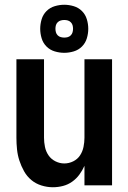

<svg xmlns="http://www.w3.org/2000/svg" viewBox="-20 -779 540 807"><path d="M202 8Q224 8 245 2.5Q266 -3 283.5 -15.5Q301 -28 313.5 -45Q326 -62 335 -82V0H451V-530H335V-200Q335 -181 331 -161.5Q327 -142 316.5 -126Q306 -110 288 -101Q270 -92 250 -92Q231 -92 213 -101Q195 -110 184 -126Q173 -142 169 -161.5Q165 -181 165 -200V-530H49V-200Q49 -176 51.5 -151.5Q54 -127 61.5 -104Q69 -81 81 -59.5Q93 -38 111.5 -22.5Q130 -7 154 0.5Q178 8 202 8ZM250 -557Q270 -557 290 -563Q310 -569 324.5 -583.5Q339 -598 345 -618Q351 -638 351 -658Q351 -678 345 -698Q339 -718 324.5 -732.5Q310 -747 290 -753Q270 -759 250 -759Q230 -759 210 -753Q190 -747 175.5 -732.5Q161 -718 155 -698Q149 -678 149 -658Q149 -638 155 -618Q161 -598 175.5 -583.5Q190 -569 210 -563Q230 -557 250 -557ZM250 -621Q243 -621 235.5 -623Q228 -625 222.5 -630.5Q217 -636 215 -643.5Q213 -651 213 -658Q213 -666 215 -673Q217 -680 222.5 -685.5Q228 -691 235.5 -693Q243 -695 250 -695Q258 -695 265 -693Q272 -691 277.5 -685.5Q283 -680 285 -673Q287 -666 287 -658Q287 -651 285 -643.5Q283 -636 277.5 -630.5Q272 -625 265 -623Q258 -621 250 -621Z"/></svg>

Font: Iosevka SS09
Style: Bold
Weight: 700
Monospace: yes
Designer: Belleve Invis
Foundry: Belleve Invis
Version: Version 5.2.1; ttfautohint (v1.8.3)